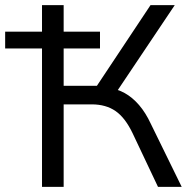

<svg xmlns="http://www.w3.org/2000/svg" viewBox="-28 -725 737 745"><path d="M135 0V-537H-8V-602H135V-705H219V-602H360V-537H219V-392H362L334 -371L556 -705H650L416 -356L394 -384Q427 -380 456.5 -363.5Q486 -347 511.5 -317.5Q537 -288 557 -245L677 0H585L487 -207Q458 -268 420.5 -294Q383 -320 328 -320H219V0Z"/></svg>

Font: Nunito Sans 11pt
Style: Regular
Weight: 400
Version: Version 3.101;gftools[0.9.27]